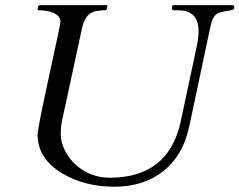

<svg xmlns="http://www.w3.org/2000/svg" viewBox="-20 -708 908 728"><path d="M860.8 -688.5Q868.2 -688.5 868.2 -682.1V-676.8Q868.2 -670.9 854 -668.9Q839.8 -667 832.8 -665.5Q825.7 -664.1 816.7 -661.6Q807.6 -659.2 800.8 -654.3Q786.1 -643.6 779.8 -615.2L764.6 -545.4Q760.7 -528.3 753.7 -494.1Q746.6 -460 737.3 -416Q711.9 -294.9 698.5 -232.9Q685.1 -170.9 660.2 -129.2Q635.3 -87.4 598.6 -58.6Q523.9 0 413.1 0Q301.3 0 215.8 -50.8Q122.6 -106.9 122.6 -196.8Q122.6 -218.8 158 -381.8Q193.4 -544.9 198.2 -568.4L205.6 -603.5Q209 -620.1 209 -628.7Q209 -637.2 200.9 -646.2Q192.9 -655.3 180.7 -660.2Q158.7 -668.9 125.5 -668.9Q122.6 -668.9 122.6 -672.9L125 -684.6Q126 -688.5 129.9 -688.5H384.3Q387.2 -688.5 387.2 -684.6L384.8 -672.9Q383.8 -668.9 373.3 -668.9Q362.8 -668.9 348.4 -666.7Q334 -664.6 322.8 -657.2Q299.3 -642.1 290.5 -599.1L214.8 -248Q210.4 -227.5 210.4 -198Q210.4 -168.5 226.8 -136.2Q243.2 -104 269.5 -81.1Q324.2 -34.2 396 -34.2Q619.6 -34.2 665.5 -248.5L725.1 -527.8Q732.9 -562 732.9 -589.4Q732.9 -668.9 655.8 -668.9H642.1Q631.8 -668.9 631.8 -676.3V-681.2Q631.8 -688.5 641.1 -688.5Z"/></svg>

Font: Cardo-Italic
Style: Italic
Weight: 400
Italic angle: -12°
Designer: David J. Perry
Foundry: David J. Perry
Version: Version 0.991